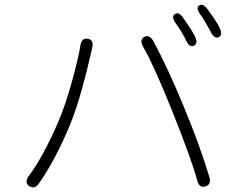

<svg xmlns="http://www.w3.org/2000/svg" viewBox="-20 -821 1040 832"><path d="M150 -28Q129 2 106 -15Q84 -31 106 -60Q166 -140 233 -294Q265 -369 293.5 -474Q322 -579 328 -622Q333 -658 361 -653Q389 -647 379 -612L378 -607Q374 -590 370 -573Q325 -378 280 -272Q219 -127 150 -28ZM870 -13Q843 -5 834 -41Q812 -125 725 -343Q642 -548 601 -617Q583 -648 605 -661Q628 -673 645 -642Q706 -529 776 -360Q846 -191 887 -55Q897 -21 870 -13ZM820 -623Q801 -614 786 -646Q770 -681 742 -719Q721 -749 738 -760Q755 -772 775 -742Q809 -694 824 -665Q840 -632 820 -623ZM928 -660Q909 -651 893 -683Q869 -729 849 -757Q827 -786 843 -797Q859 -809 880 -780Q918 -728 931 -702Q947 -670 928 -660Z"/></svg>

Font: Resource Han Rounded JP Light
Style: Regular
Weight: 300
Designer: Cyano Hao (round all glyphs); Ryoko NISHIZUKA 西塚涼子 (kana, bopomofo & ideographs); Paul D. Hunt (Latin, Greek & Cyrillic)
Foundry: Cyano Hao
Version: 0.990